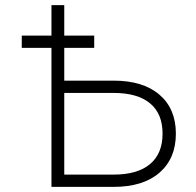

<svg xmlns="http://www.w3.org/2000/svg" viewBox="-20 -730 765 750"><path d="M231 -543V-415H424Q539 -415 603 -360Q667 -305 667 -208Q667 -111 603 -55.5Q539 0 424 0H181V-543H65V-591H181V-710H231V-591H348V-543ZM231 -48H424Q517 -48 566 -89Q615 -130 615 -208Q615 -286 566 -326.5Q517 -367 424 -367H231Z"/></svg>

Font: Geist ExtLt
Style: Regular
Weight: 400
Designer: Basement.studio, Andrés Briganti, Mateo Zaragoza
Foundry: Basement.studio, Vercel, Andrés Briganti, Guido Ferreyra, Mateo Zaragoza
Version: Version 1.401